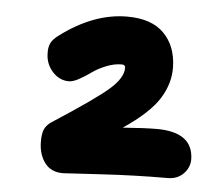

<svg xmlns="http://www.w3.org/2000/svg" viewBox="-41 -907 623 565"><g transform="rotate(5 270.0 -625.0)"><path d="M164.1 -387.2Q129.4 -387.2 111.1 -411.1Q92.8 -435.1 91.8 -471.2Q91.3 -498.5 97.7 -511.5Q104 -524.4 117.2 -533.2Q243.2 -614.7 281.5 -648.7Q319.8 -682.6 319.8 -711.9Q319.8 -721.2 309.1 -721.2Q286.6 -721.2 262.7 -711.4Q238.8 -701.7 222.4 -689.7Q206.1 -677.7 188.2 -668Q170.4 -658.2 158.2 -658.2Q130.4 -658.2 110.1 -680.4Q89.8 -702.6 88.9 -732.9Q87.9 -752.4 94 -764.9Q100.1 -777.3 116.2 -789.1Q214.4 -862.8 313 -862.8Q385.3 -862.8 421.9 -825.7Q458.5 -788.6 460 -727.1Q461.4 -678.7 432.9 -633.1Q404.3 -587.4 328.1 -536.1Q393.1 -541 428.2 -541Q535.6 -541 537.1 -460.9Q537.1 -436.5 519.3 -418.2Q501.5 -399.9 472.2 -399.9Q376 -399.9 272.7 -393.6Q169.4 -387.2 164.1 -387.2Z"/></g></svg>

Font: Shantell Sans Irregular Bouncy
Style: Regular
Weight: 800
Designer: Stephen Nixon, Anya Danilova, Shantell Martin
Foundry: Arrow Type
Version: Version 1.006;[9816181b4]